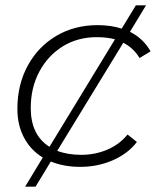

<svg xmlns="http://www.w3.org/2000/svg" viewBox="-20 -620 595 718"><path d="M280 4Q219 4 170 -16L113 78H74L140 -31Q95 -58 70 -105Q45 -152 45 -213Q45 -303 83.5 -374Q122 -445 190 -485.5Q258 -526 345 -526Q395 -526 435 -513L488 -600H526L466 -501Q516 -476 543 -428L502 -403Q479 -441 441 -460L194 -56Q233 -41 284 -41Q336 -41 381.5 -60.5Q427 -80 457 -117L492 -89Q458 -45 401.5 -20.5Q345 4 280 4ZM165 -71 410 -473Q380 -481 342 -481Q270 -481 214.5 -446.5Q159 -412 127 -352Q95 -292 95 -216Q95 -115 165 -71Z"/></svg>

Font: Montserrat Light
Style: Italic
Weight: 300
Italic angle: -11.3°
Designer: Julieta Ulanovsky
Foundry: Julieta Ulanovsky
Version: Version 9.000; ttfautohint (v1.8.4.7-5d5b)